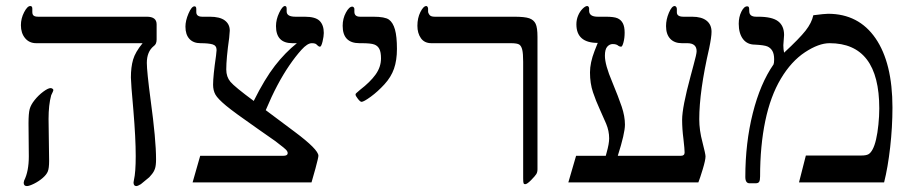

<svg xmlns="http://www.w3.org/2000/svg" viewBox="-20 -609 3051 641"><path d="M502.9 -477.1Q502.9 -461.4 493.2 -455.1Q470.2 -436.5 470.2 -398.9Q470.2 -371.1 482.9 -274.9Q501 -142.6 501 -77.1Q501 -56.2 497.3 -45.7Q493.7 -35.2 486.6 -26.9Q479.5 -18.6 478.8 -17.8Q478 -17.1 477.5 -16.6Q477.1 -16.1 476.3 -15.6Q475.6 -15.1 450.2 5.9Q439.9 12.2 435.1 12.2Q425.8 12.2 425.8 0L427.2 -8.3Q433.1 -33.7 433.1 -87.9Q433.1 -147.9 425.3 -240.7Q417 -333 417 -350.1Q417 -384.8 424.3 -409.9Q431.6 -435.1 456.1 -464.8H101.1Q77.6 -464.8 63.7 -481.7Q49.8 -498.5 49.8 -524.9Q49.8 -547.4 60.5 -568.1Q71.3 -588.9 81.1 -588.9Q87.9 -588.9 87.9 -580.1V-568.8Q87.9 -560.5 92.3 -556.9Q96.7 -553.2 107.9 -553.2H470.2Q502.9 -553.2 502.9 -527.8ZM158.2 -308.1Q158.2 -305.7 150.9 -291Q142.1 -258.8 142.1 -211.9L144 -71.8Q144 -47.4 139.6 -36.6Q135.3 -25.9 122.6 -14.9Q109.9 -3.9 93.8 4.2Q77.6 12.2 69.8 12.2Q59.1 12.2 59.1 1L60.5 -5.9Q76.2 -37.1 76.2 -86.9L75.2 -196.8Q75.2 -230.5 79.1 -244.9Q83 -259.3 95.7 -275.1Q108.4 -291 124.5 -303Q140.6 -314.9 148.9 -314.9Q151.9 -314.9 155 -313Q158.2 -311 158.2 -308.1Z M1061 -499Q1061 -487.8 1056.9 -470.5Q1052.7 -453.1 1048.3 -453.1Q1043.9 -453.1 1038.1 -459Q1034.7 -464.8 1021 -464.8Q1006.3 -464.8 986.3 -442.6Q966.3 -420.4 945.8 -390.4Q925.3 -360.4 906 -324Q886.7 -287.6 867.2 -241.2L963.9 -168.9Q1043 -109.9 1043 -88.9Q1043 -83 1033.2 -46.6Q1023.4 -10.3 1020 0H623L648.4 -88.9H926.3Q940.4 -88.9 940.4 -98.1Q940.4 -103.5 934.3 -109.6Q928.2 -115.7 913.1 -127L899.4 -137.7L840.8 -178.7Q762.2 -233.4 734.6 -256.3Q707 -279.3 699.2 -293.2Q691.4 -307.1 691.4 -326.2Q691.4 -355.5 701.2 -422.9L703.1 -441.9Q703.1 -457 689.5 -460.9Q675.8 -464.8 649.4 -464.8Q625.5 -464.8 612.3 -479.2Q599.1 -493.7 599.1 -520Q599.1 -540 609.4 -564Q619.6 -587.9 629.4 -587.9Q635.3 -587.9 635.3 -579.1V-568.8Q635.3 -553.2 655.3 -553.2H680.2Q713.9 -553.2 730.5 -540.8Q747.1 -528.3 747.1 -506.8L745.1 -482.4Q735.4 -414.1 735.4 -377Q735.4 -352.5 749.3 -335.9Q763.2 -319.3 827.1 -272Q863.8 -345.7 897.9 -389.6Q932.1 -433.6 971.2 -464.8H956.1Q901.4 -464.8 901.4 -522Q901.4 -543.9 912.1 -566.4Q922.9 -588.9 931.2 -588.9Q937 -588.9 937 -580.1V-570.8Q937 -553.2 966.3 -553.2H997.1Q1033.2 -553.2 1047.1 -539.3Q1061 -525.4 1061 -499Z M1305.2 -445.8Q1305.2 -407.7 1295.4 -379.6Q1285.6 -351.6 1263.4 -327.4Q1241.2 -303.2 1217.8 -286.1Q1194.3 -269 1187 -269Q1182.6 -269 1174.8 -279.1Q1167 -289.1 1167 -293Q1167 -296.9 1171.4 -299.8L1182.1 -309.1Q1215.8 -335 1233.9 -360.1Q1252 -385.3 1252 -414.1Q1252 -434.6 1246.6 -445.3Q1241.2 -456.1 1229.7 -460.4Q1218.3 -464.8 1187 -464.8H1180.2Q1124 -464.8 1124 -522.9Q1124 -546.9 1134.8 -566.9Q1145.5 -586.9 1156.2 -586.9Q1158.7 -586.9 1160.9 -584.5Q1163.1 -582 1163.1 -579.1V-569.8Q1163.1 -553.2 1182.1 -553.2H1226.1Q1265.1 -553.2 1278.6 -543.5Q1292 -533.7 1298.6 -510.5Q1305.2 -487.3 1305.2 -445.8Z M1774.4 -43.9Q1774.4 -34.2 1770.5 -27.8Q1766.6 -21.5 1753.2 -7.8Q1739.7 5.9 1733.4 5.9Q1729 5.9 1727.8 2.2Q1726.6 -1.5 1726.6 -14.2V-402.8Q1726.6 -430.2 1723.6 -442.6Q1720.7 -455.1 1713.9 -460Q1707 -464.8 1685.5 -464.8H1420.4Q1397 -464.8 1385.3 -481.4Q1373.5 -498 1373.5 -522.9Q1373.5 -548.8 1383.5 -568.8Q1393.6 -588.9 1403.3 -588.9Q1405.8 -588.9 1407.5 -585.9Q1409.2 -583 1409.2 -580.1V-570.8Q1409.2 -565.4 1413.8 -559.3Q1418.5 -553.2 1431.2 -553.2H1696.3Q1731.9 -553.2 1747.1 -547.9Q1762.2 -542.5 1768.3 -529.5Q1774.4 -516.6 1774.4 -485.8Z M2355.5 -502.9Q2355.5 -485.8 2347.7 -448.2Q2314.5 -304.2 2314.5 -210.9Q2314.5 -173.8 2325.2 -134.3Q2335.4 -94.7 2335.4 -86.9Q2335.4 -74.7 2326.2 -44.2Q2316.9 -13.7 2311.5 0H1877.4L1903.3 -88.9H2002.4L2005.4 -100.1Q2013.7 -129.4 2013.7 -147Q2013.7 -171.9 2003.7 -195.8Q1993.7 -219.7 1981.7 -245.6Q1969.7 -271.5 1959.7 -301Q1949.7 -330.6 1949.7 -367.2Q1949.7 -399.4 1964.8 -438.5L1975.6 -465.8Q1904.3 -465.8 1904.3 -527.8Q1904.3 -543 1909.9 -556.6Q1915.5 -570.3 1924.8 -579.6Q1934.1 -588.9 1940.4 -588.9Q1943.4 -588.9 1945.1 -586.2Q1946.8 -583.5 1946.8 -581.1V-573.2Q1946.8 -553.2 1975.6 -553.2H2002.4Q2029.8 -553.2 2041.5 -548.1Q2053.2 -543 2059.3 -531.5Q2065.4 -520 2065.4 -500Q2065.4 -481.9 2061.5 -467.5Q2057.6 -453.1 2053.7 -453.1Q2048.8 -453.1 2044.4 -456.1Q2038.6 -461.9 2025.4 -461.9Q2015.1 -461.9 2007.3 -453.1Q1999.5 -444.3 1999.5 -422.9Q1999.5 -392.6 2023.9 -335.4Q2044.9 -284.7 2055.7 -252.7Q2066.4 -220.7 2066.4 -192.9Q2066.4 -163.6 2042.5 -88.9H2253.4Q2265.6 -88.9 2265.6 -100.1Q2265.6 -110.8 2261.7 -145Q2257.3 -178.7 2257.3 -209Q2257.3 -250.5 2285.6 -355L2295.4 -391.6Q2305.7 -428.7 2305.7 -438Q2305.7 -464.8 2274.4 -464.8H2256.3Q2231.4 -464.8 2217.5 -479.7Q2203.6 -494.6 2203.6 -522Q2203.6 -543.9 2213.1 -566.4Q2222.7 -588.9 2232.4 -588.9Q2235.4 -588.9 2237.5 -585.9Q2239.7 -583 2239.7 -579.1V-567.9Q2239.7 -553.2 2261.7 -553.2H2290.5Q2322.3 -553.2 2338.9 -540Q2355.5 -526.9 2355.5 -502.9Z M2959.5 -250Q2959.5 -185.1 2951.9 -117.7Q2944.3 -50.3 2931.6 0H2647.5L2670.4 -89.8H2855.5Q2871.6 -89.8 2879.2 -94Q2886.7 -98.1 2893.3 -110.4Q2899.9 -122.6 2904.8 -143.6Q2909.7 -164.6 2912.6 -193.1Q2915.5 -221.7 2915.5 -247.1Q2915.5 -464.8 2749.5 -464.8Q2713.4 -464.8 2667.5 -434.6Q2621.6 -404.3 2586.9 -346.2Q2552.2 -288.1 2534.9 -205.1Q2517.6 -122.1 2517.6 -20Q2517.6 -7.3 2514.6 -2.2Q2511.7 2.9 2502.4 2.9H2482.4Q2468.3 2.9 2468.3 -18.1Q2468.3 -131.8 2493.2 -231Q2518.1 -330.1 2562.5 -394Q2564.5 -398.9 2564.5 -411.1Q2564.5 -428.7 2558.6 -439Q2552.7 -449.2 2542 -453.9Q2531.2 -458.5 2500.5 -460Q2474.6 -460 2460.4 -478.8Q2446.3 -497.6 2446.3 -529.8Q2446.3 -552.2 2455.1 -570.1Q2463.9 -587.9 2474.6 -587.9Q2478.5 -587.9 2480 -585.2Q2481.4 -582.5 2481.4 -571.8Q2481.4 -553.2 2504.4 -553.2H2511.2Q2557.6 -553.2 2577.6 -538.1Q2597.7 -522.9 2597.7 -492.2L2595.2 -458Q2595.2 -444.3 2597.7 -433.1Q2648.9 -480.5 2669.4 -506.6Q2689.9 -532.7 2695.3 -558.1Q2732.9 -563 2744.6 -563Q2846.7 -563 2903.1 -481Q2959.5 -398.9 2959.5 -250Z"/></svg>

Font: Liberation Serif
Style: Regular
Weight: 400
Designer: Steve Matteson
Foundry: Ascender Corporation
Version: Version 2.1.5